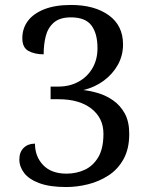

<svg xmlns="http://www.w3.org/2000/svg" viewBox="-20 -744 599 774"><path d="M247 10Q181 10 139 -5.5Q97 -21 77.5 -46.5Q58 -72 58 -101Q58 -131 75.5 -148Q93 -165 121 -165Q121 -113 154 -78.5Q187 -44 248 -44Q288 -44 321.5 -59.5Q355 -75 376 -110Q397 -145 397 -205Q397 -268 348.5 -306Q300 -344 216 -344H184V-395H216Q260 -395 295.5 -414Q331 -433 352 -468Q373 -503 373 -550Q373 -609 348.5 -641.5Q324 -674 266 -674Q221 -674 197 -653Q173 -632 164.5 -598.5Q156 -565 156 -525Q120 -525 95 -538.5Q70 -552 70 -590Q70 -629 92 -659Q114 -689 158 -706.5Q202 -724 266 -724Q361 -724 418.5 -682.5Q476 -641 476 -565Q476 -520 455 -482.5Q434 -445 398 -418.5Q362 -392 316 -381Q344 -378 376 -368.5Q408 -359 436.5 -339Q465 -319 483 -286.5Q501 -254 501 -204Q501 -144 478 -102.5Q455 -61 417 -36.5Q379 -12 334.5 -1Q290 10 247 10Z"/></svg>

Font: Noto Serif Tibetan
Style: Regular
Weight: 400
Designer: Monotype Design Team
Foundry: Monotype Imaging Inc.
Version: Version 2.103